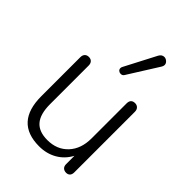

<svg xmlns="http://www.w3.org/2000/svg" viewBox="-224 -865 975 975"><g transform="rotate(45 264.0 -377.5)"><path d="M68 -180V-460Q68 -475 76 -483.5Q84 -492 98 -492Q112 -492 120 -483.5Q128 -475 128 -460V-183Q128 -112 157 -78Q186 -44 247 -44Q316 -44 358 -89Q400 -134 400 -209V-460Q400 -492 430 -492Q443 -492 451.5 -483.5Q460 -475 460 -460V-25Q460 -10 452.5 -2Q445 6 432 6Q418 6 409.5 -2Q401 -10 401 -25V-85Q377 -40 335 -16Q293 8 240 8Q68 8 68 -180ZM273 -545Q264 -545 257.5 -550.5Q251 -556 251 -565Q251 -570 254 -576L342 -745Q352 -763 369 -763Q380 -763 389.5 -754.5Q399 -746 399 -735Q399 -727 394 -719L291 -555Q285 -545 273 -545Z"/></g></svg>

Font: SN Pro Light
Style: Regular
Weight: 300
Designer: Tobias Whetton
Foundry: Supernotes
Version: Version 1.002